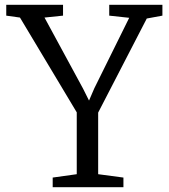

<svg xmlns="http://www.w3.org/2000/svg" viewBox="-20 -778 701 798"><path d="M299 -54V-311L63 -705L6 -713V-758H242V-713L165 -705L325 -410L350 -360L372 -411L517 -704L434 -713V-758H655V-713L590 -701L388 -310V-54L493 -40V0H199V-40Z"/></svg>

Font: Grenzecho Serif
Style: Serif-Regular
Weight: 400
Designer: Dan Reynolds
Foundry: Dan Reynolds
Version: Version 1.001; ttfautohint (v1.1) -l 5 -r 5 -G 72 -x 0 -D la